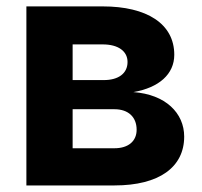

<svg xmlns="http://www.w3.org/2000/svg" viewBox="-20 -565 616 585"><path d="M60.4 0H328.8C465.2 0 541.2 -55.8 541.2 -148.8C541.2 -220.5 484.4 -277.3 386.4 -284.4C464.5 -297.9 511 -339.1 511 -398.1C511 -492.5 427.6 -545.5 293 -545.5H60.4ZM201.3 -232.2H328.8C370.7 -232.2 396.3 -208.5 396.3 -169.7C396.3 -134.6 370.7 -113.3 328.8 -113.3H201.3ZM293 -429.7C339.8 -429.7 368.6 -409.4 368.6 -376.1C368.6 -341.6 341.3 -321 296.2 -321H201.3V-429.7Z"/></svg>

Font: Inter-Hewn
Style: Bold
Weight: 700
Designer: Rasmus Andersson
Foundry: rsms
Version: Version 3.012;git-f93a4a705